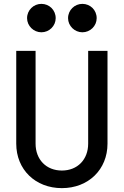

<svg xmlns="http://www.w3.org/2000/svg" viewBox="-20 -963 640 993"><path d="M536 -700H436V-220C436 -138 381 -81 300 -81C219 -81 164 -138 164 -220V-700H64V-220C64 -86 163 10 300 10C437 10 536 -86 536 -220ZM120 -869C120 -829 154 -796 194 -796C235 -796 268 -829 268 -869C268 -911 235 -943 194 -943C154 -943 120 -911 120 -869ZM332 -869C332 -829 366 -796 406 -796C447 -796 480 -829 480 -869C480 -911 447 -943 406 -943C366 -943 332 -911 332 -869Z"/></svg>

Font: CommitMono
Style: 500Regular
Weight: 500
Monospace: yes
Designer: Eigil Nikolajsen
Foundry: Eigil Nikolajsen
Version: Version 1.143